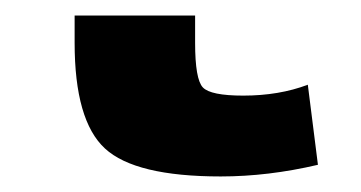

<svg xmlns="http://www.w3.org/2000/svg" viewBox="-20 40 465 247"><path d="M231 95Q231 142 241 152.5Q251 163 293 163Q339 163 376 149L389 252Q325 267 264 267Q154 267 115 231Q76 195 76 95V60H231Z"/></svg>

Font: M PLUS 1p ExtraBold
Style: Regular
Weight: 800
Version: Version 1.062